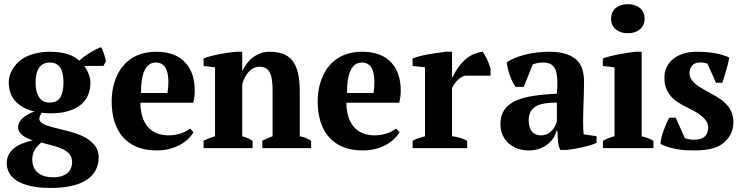

<svg xmlns="http://www.w3.org/2000/svg" viewBox="-20 -719 3595 932"><path d="M220.2 -467.8Q249.5 -467.8 272.2 -464.4Q294.9 -460.9 312 -455.1Q329.1 -449.2 341.8 -441.4Q354.5 -433.6 364.3 -424.3Q373.5 -433.1 386.7 -442.9Q399.9 -452.6 414.3 -461.7Q428.7 -470.7 443.4 -478.3Q458 -485.8 470.2 -489.7Q474.1 -484.4 478 -475.6Q481.9 -466.8 485.1 -456.8Q488.3 -446.8 490.7 -437.3Q493.2 -427.7 494.1 -421.4L481.9 -398.9H389.2Q393.6 -392.6 398.9 -383.8Q404.3 -375 408.7 -364.3Q413.1 -353.5 416 -341.6Q418.9 -329.6 418.9 -316.9Q418.9 -286.6 408.4 -259.8Q397.9 -232.9 375 -212.9Q352.1 -192.9 314.9 -180.9Q277.8 -168.9 225.1 -168.9Q210.4 -168.9 199.7 -169.9Q189 -170.9 182.6 -171.9Q179.7 -167 175.3 -158.9Q170.9 -150.9 170.9 -143.6Q170.9 -131.8 180.2 -124Q189.5 -116.2 206.5 -110.1Q223.6 -104 247.3 -98.4Q271 -92.8 299.3 -85.4Q327.6 -78.6 356.2 -68.4Q384.8 -58.1 407.5 -43Q430.2 -27.8 444.6 -6.6Q459 14.6 459 43Q459 83 441.9 111.6Q424.8 140.1 394 158.2Q363.3 176.3 320.8 184.8Q278.3 193.4 227.1 193.4Q166.5 193.4 125.5 183.3Q84.5 173.3 59.3 156.5Q34.2 139.6 23.4 118.2Q12.7 96.7 12.7 73.7Q12.7 48.8 22.9 30.3Q33.2 11.7 50.5 -1.5Q67.9 -14.6 90.8 -23.4Q113.8 -32.2 139.6 -38.1Q126.5 -41.5 113.5 -47.4Q100.6 -53.2 90.6 -61Q80.6 -68.8 74.2 -79.3Q67.9 -89.8 67.9 -103Q67.9 -114.7 74.5 -126.2Q81.1 -137.7 92 -147.5Q103 -157.2 117.4 -165Q131.8 -172.9 147.5 -177.7Q89.4 -190.9 55.9 -226.6Q22.5 -262.2 22.5 -319.8Q22.5 -336.9 27.3 -352.5Q32.2 -368.2 40.3 -381.8Q48.3 -395.5 58.6 -407Q68.8 -418.5 79.6 -426.8Q92.8 -437 109.4 -444.8Q126 -452.6 144.3 -457.8Q162.6 -462.9 181.9 -465.3Q201.2 -467.8 220.2 -467.8ZM330.1 69.8Q330.1 44.9 317.9 30Q305.7 15.1 285.2 5.1Q264.6 -4.9 237.5 -11.7Q210.4 -18.6 180.7 -27.3Q161.1 -11.7 148.9 8.3Q136.7 28.3 136.7 54.7Q136.7 96.2 163.1 118.9Q189.5 141.6 239.3 141.6Q262.7 141.6 279.3 136Q295.9 130.4 305.2 123Q317.9 112.8 324 98.4Q330.1 84 330.1 69.8ZM152.8 -317.9Q152.8 -293.9 157 -277.1Q161.1 -260.3 169.4 -247.6Q177.2 -235.4 189.5 -228.3Q201.7 -221.2 221.2 -221.2Q238.8 -221.2 250.7 -226.8Q262.7 -232.4 270 -242.2Q288.1 -267.1 288.1 -317.9Q288.1 -378.4 264.6 -400.4Q256.8 -407.2 247.1 -411.4Q237.3 -415.5 220.2 -415.5Q204.1 -415.5 190.9 -408.7Q177.7 -401.9 169.4 -389.6Q161.1 -377.4 157 -360.1Q152.8 -342.8 152.8 -317.9Z M919.4 -76.7Q909.7 -61 894 -45.4Q878.4 -29.8 856.4 -17.3Q834.5 -4.9 805.4 3.2Q776.4 11.2 740.2 11.2Q685.1 11.2 644.3 -5.9Q603.5 -22.9 576.2 -54.2Q548.8 -85.4 535.4 -129.6Q522 -173.8 522 -228Q522 -279.3 537.4 -325.4Q552.7 -371.6 580.6 -402.8Q638.2 -467.8 738.8 -467.8Q785.2 -467.8 822.5 -453.6Q859.9 -439.5 884.8 -409.2Q904.3 -385.7 914.8 -353.3Q925.3 -320.8 925.3 -278.3Q925.3 -248 917.5 -220.2H661.6Q661.1 -202.6 663.6 -186Q666 -169.4 670.4 -154.8Q674.8 -140.1 680.9 -128.2Q687 -116.2 693.8 -107.4Q730.5 -62 797.9 -62Q827.1 -62 854.2 -70.3Q881.3 -78.6 903.3 -94.7ZM735.8 -415.5Q717.3 -415.5 703.6 -405.3Q689.9 -395 681.2 -375.7Q672.4 -356.4 668.2 -329.1Q664.1 -301.8 664.6 -267.6H793Q797.9 -298.3 797.4 -325.2Q796.9 -344.7 793.7 -361.3Q790.5 -377.9 783.4 -389.9Q776.4 -401.9 764.6 -408.7Q752.9 -415.5 735.8 -415.5Z M1490.2 0H1253.4V-35.6Q1265.1 -42 1276.4 -47.1Q1287.6 -52.2 1303.2 -57.6V-276.9Q1303.2 -305.7 1300.5 -327.6Q1297.9 -349.6 1290.8 -364.7Q1283.7 -379.9 1271.5 -387.5Q1259.3 -395 1240.2 -395Q1223.6 -395 1210.4 -388.2Q1197.3 -381.3 1187 -370.1Q1176.8 -358.9 1168.9 -343.5Q1161.1 -328.1 1155.8 -311.5V-57.6Q1170.4 -53.7 1181.6 -48.8Q1192.9 -43.9 1206.1 -35.6V0H968.3V-35.6Q980 -41.5 992.7 -46.9Q1005.4 -52.2 1023.9 -57.6V-392.1L968.3 -398.9V-435.1Q980.5 -440.4 999 -445.6Q1017.6 -450.7 1039.1 -455.1Q1060.5 -459.5 1082.8 -462.6Q1105 -465.8 1125 -467.8H1155.8V-373.5H1156.2Q1164.6 -392.1 1174.1 -405Q1183.6 -418 1195.8 -430.2Q1210.9 -445.3 1234.9 -456.5Q1258.8 -467.8 1286.6 -467.8Q1322.3 -467.8 1349.9 -459Q1377.4 -450.2 1396.5 -428.2Q1415.5 -406.2 1425.3 -369.1Q1435.1 -332 1435.1 -275.4V-57.6Q1453.1 -54.2 1465.6 -48.8Q1478 -43.5 1490.2 -35.6Z M1919.4 -76.7Q1909.7 -61 1894 -45.4Q1878.4 -29.8 1856.4 -17.3Q1834.5 -4.9 1805.4 3.2Q1776.4 11.2 1740.2 11.2Q1685.1 11.2 1644.3 -5.9Q1603.5 -22.9 1576.2 -54.2Q1548.8 -85.4 1535.4 -129.6Q1522 -173.8 1522 -228Q1522 -279.3 1537.4 -325.4Q1552.7 -371.6 1580.6 -402.8Q1638.2 -467.8 1738.8 -467.8Q1785.2 -467.8 1822.5 -453.6Q1859.9 -439.5 1884.8 -409.2Q1904.3 -385.7 1914.8 -353.3Q1925.3 -320.8 1925.3 -278.3Q1925.3 -248 1917.5 -220.2H1661.6Q1661.1 -202.6 1663.6 -186Q1666 -169.4 1670.4 -154.8Q1674.8 -140.1 1680.9 -128.2Q1687 -116.2 1693.8 -107.4Q1730.5 -62 1797.9 -62Q1827.1 -62 1854.2 -70.3Q1881.3 -78.6 1903.3 -94.7ZM1735.8 -415.5Q1717.3 -415.5 1703.6 -405.3Q1689.9 -395 1681.2 -375.7Q1672.4 -356.4 1668.2 -329.1Q1664.1 -301.8 1664.6 -267.6H1793Q1797.9 -298.3 1797.4 -325.2Q1796.9 -344.7 1793.7 -361.3Q1790.5 -377.9 1783.4 -389.9Q1776.4 -401.9 1764.6 -408.7Q1752.9 -415.5 1735.8 -415.5Z M2236.3 -351.6Q2217.3 -346.2 2200.7 -329.6Q2184.1 -313 2174.3 -291V-57.6Q2192.9 -55.7 2211.2 -50.5Q2229.5 -45.4 2247.6 -35.6V0H1982.9V-35.6Q1999.5 -44.9 2014.2 -49.3Q2028.8 -53.7 2043 -57.6V-392.1L1982.9 -398.9V-435.1Q1997.6 -441.4 2019 -446.8Q2040.5 -452.1 2063.5 -456.1Q2086.4 -460 2107.9 -462.9Q2129.4 -465.8 2143.6 -467.8H2174.3V-346.2H2178.2Q2186.5 -365.2 2200.4 -386Q2214.4 -406.7 2233.4 -425.3Q2252 -443.4 2275.6 -454.3Q2299.3 -465.3 2323.2 -467.8Q2327.6 -461.9 2332.5 -452.6Q2337.4 -443.4 2342.3 -435.1Q2347.7 -423.8 2352.5 -411.1Q2357.4 -398.4 2361.3 -387.2V-351.6Z M2810.5 -132.3Q2810.5 -112.3 2811 -97.7Q2811.5 -83 2813 -66.9L2876 -57.6V-25.4Q2864.3 -20 2845.9 -14.4Q2827.6 -8.8 2807.1 -4.2Q2786.6 0.5 2766.4 3.9Q2746.1 7.3 2731 8.8H2699.7Q2694.8 -2 2692.1 -12.2Q2689.5 -22.5 2688.5 -32.7Q2687.5 -43.5 2687 -56.2Q2686.5 -68.8 2686 -84H2681.6Q2677.2 -66.4 2666.3 -49.3Q2655.3 -32.2 2638.2 -18.8Q2621.1 -5.4 2598.1 2.9Q2575.2 11.2 2547.4 11.2Q2517.6 11.2 2492.4 2.2Q2467.3 -6.8 2448.7 -23.4Q2430.2 -40 2419.7 -63.5Q2409.2 -86.9 2409.2 -116.2Q2409.2 -156.7 2426.8 -183.8Q2444.3 -210.9 2479 -227.8Q2513.7 -244.6 2564.7 -252.9Q2615.7 -261.2 2683.1 -264.2Q2690.4 -342.8 2676.8 -378.9Q2663.6 -415.5 2617.2 -415.5Q2588.9 -415.5 2565.9 -406.2L2522.5 -297.4H2482.4Q2475.1 -308.1 2468 -322.3Q2460.9 -336.4 2455.3 -352.1Q2449.7 -367.7 2445.6 -384.3Q2441.4 -400.9 2439.5 -416.5Q2473.1 -439.5 2528.8 -453.6Q2584.5 -467.8 2645 -467.8Q2696.8 -467.8 2729.7 -456.3Q2762.7 -444.8 2781.7 -425.3Q2800.8 -405.8 2807.9 -379.2Q2814.9 -352.5 2814.9 -322.8Q2814.9 -294.9 2814.2 -270.5Q2813.5 -246.1 2812.7 -223.1Q2812 -200.2 2811.3 -178Q2810.5 -155.8 2810.5 -132.3ZM2605 -62Q2624 -62 2637.7 -69.1Q2651.4 -76.2 2660.6 -86.7Q2669.9 -97.2 2675.3 -108.9Q2680.7 -120.6 2683.1 -129.9V-221.2Q2610.4 -221.2 2578.4 -201.2Q2546.4 -181.2 2546.4 -135.3Q2546.4 -100.1 2561.5 -81.1Q2576.7 -62 2605 -62Z M3151.9 0H2906.7V-35.6Q2920.4 -43 2933.1 -48.1Q2945.8 -53.2 2962.9 -57.6V-392.1L2906.2 -398.9V-435.1Q2919.9 -440.4 2939.9 -445.6Q2960 -450.7 2981.9 -455.1Q3003.9 -459.5 3025.6 -462.6Q3047.4 -465.8 3063.5 -467.8H3094.7V-57.6Q3113.3 -53.2 3126 -48.1Q3138.7 -43 3151.9 -35.6ZM2946.3 -627.9Q2946.3 -661.1 2969 -679.9Q2991.7 -698.7 3027.3 -698.7Q3063.5 -698.7 3086.2 -679.9Q3108.9 -661.1 3108.9 -627.9Q3108.9 -595.7 3086.2 -576.7Q3063.5 -557.6 3027.3 -557.6Q2991.7 -557.6 2969 -576.7Q2946.3 -595.7 2946.3 -627.9Z M3417.5 -99.6Q3417.5 -117.2 3408.4 -131.1Q3399.4 -145 3384.3 -157.2Q3369.1 -169.4 3349.1 -180.2Q3329.1 -190.9 3307.6 -201.7Q3286.1 -212.4 3267.3 -224.9Q3248.5 -237.3 3234.9 -253.9Q3221.2 -270.5 3213.1 -292Q3205.1 -313.5 3205.1 -342.3Q3205.1 -369.6 3216.1 -392.8Q3227.1 -416 3247.3 -432.6Q3267.6 -449.2 3296.6 -458.5Q3325.7 -467.8 3361.8 -467.8Q3410.6 -467.8 3449 -460.9Q3487.3 -454.1 3519.5 -440.4Q3515.6 -411.1 3504.9 -377.4Q3499.5 -360.8 3495.6 -345.9Q3491.7 -331.1 3486.3 -317.4H3455.6L3414.1 -410.2Q3408.7 -411.6 3405 -412.6Q3401.4 -413.6 3397.7 -414.3Q3394 -415 3389.4 -415.3Q3384.8 -415.5 3377.4 -415.5Q3363.8 -415.5 3354.2 -411.1Q3344.7 -406.7 3338.6 -399.4Q3332.5 -392.1 3329.8 -382.8Q3327.1 -373.5 3327.1 -363.8Q3327.1 -346.7 3336.2 -333.3Q3345.2 -319.8 3359.9 -308.3Q3374.5 -296.9 3393.3 -286.4Q3412.1 -275.9 3432.1 -265.1Q3452.6 -253.9 3471.9 -241.2Q3491.2 -228.5 3506.3 -212.4Q3521.5 -196.3 3530.8 -174.8Q3540 -153.3 3540 -124.5Q3540 -92.8 3525.9 -66.2Q3511.7 -39.6 3486.8 -21Q3473.1 -10.7 3456.1 -4.4Q3439 2 3420.9 5.4Q3402.8 8.8 3384.5 10Q3366.2 11.2 3350.1 11.2Q3328.1 11.2 3305.7 10Q3283.2 8.8 3259.8 3.9Q3236.8 -0.5 3220 -6.3Q3203.1 -12.2 3186 -20.5Q3187 -37.1 3191.4 -53.7Q3195.8 -70.3 3202.1 -87.4Q3208.5 -104.5 3214.8 -119.6Q3221.2 -134.8 3229 -147.9H3259.8L3304.7 -48.3Q3314.5 -44.4 3325.9 -42.7Q3337.4 -41 3348.1 -41Q3359.4 -41 3372.6 -43Q3385.7 -44.9 3396.5 -52.7Q3407.7 -60.5 3412.6 -73.2Q3417.5 -85.9 3417.5 -99.6Z"/></svg>

Font: PT Astra Serif
Style: Bold
Weight: 700
Designer: A.Korolkova, I. Chaeva
Foundry: ParaType Ltd
Version: Version 1.002